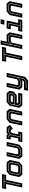

<svg xmlns="http://www.w3.org/2000/svg" viewBox="2803 -3593 990 6636"><g transform="rotate(-90 3298.0 -275.0)"><path d="M136.5 0 255.5 -558.5H82L112 -700H600L570 -558.5H396.5L277.5 0ZM212.5 -61H226.5L346 -624H523L526 -638H159L156 -624H332Z M578.5 0 497.5 -103 568.5 -437 693.5 -540H1006L1087 -437L1016 -103L891 0ZM632 -63H870.5L959 -136L1016 -404L958.5 -477H716L626.5 -403L570.5 -141ZM640 -77 585.5 -145 639.5 -399 718 -463H950.5L1001 -400L946 -140L868.5 -77ZM677.5 -141.5H852L889 -172L931 -368L907 -398.5H732.5L695.5 -368L653.5 -172Z M1207 0 1126 -103 1219 -540H1360.5L1282 -172L1306 -141.5H1453L1490 -172L1568.5 -540H1710L1617 -103L1492 0ZM1258.5 -64H1472.5L1562.5 -142L1633.5 -477H1619.5L1549 -146L1470.5 -78H1266.5L1212 -146L1282.5 -477H1268.5L1197.5 -142Z M1705 0 1735 -141H1832L1885.5 -391.5L1879.5 -399H1791L1821 -540H1947.5L1973 -500L2020 -540H2214.5L2300.5 -430.5L2169 -324.5L2116 -398.5H2059L2022 -368L1973.5 -140.5H2070.5L2040.5 0ZM1777.5 -63.5H1995L1998 -77.5H1896L1966 -406L2032 -460.5H2167.5L2198 -415.5L2210 -424.5L2175.5 -474.5H2030.5L1960.5 -417L1920 -474.5H1865L1862 -460.5H1911L1951.5 -403L1882 -77.5H1780.5Z M2279 0 2372 -437 2497 -540H2771L2852 -437L2759 0H2618L2696.5 -368L2672.5 -398.5H2535.5L2498.5 -368L2420 0ZM2357 -63H2371L2442.5 -399L2521 -463H2716L2766.5 -400L2695 -63H2709L2781.5 -404L2724 -477H2519L2429.5 -403Z M3397.5 -540 3478.5 -437 3448 -294.5 3323.5 -191.5H3051.5L3047 -172L3071 -141.5H3408.5L3378.5 0H2972L2891 -103L2962 -437L3087 -540ZM3341.5 -463 3392 -400 3376 -324.5 3306 -266.5H2998L3025 -395L3108.5 -463ZM3349.5 -477H3106.5L3012 -399L2956 -137L3014.5 -63H3324.5L3327.5 -77H3022.5L2971 -141L2995 -252.5H3307L3389 -319.5L3407 -404ZM3298.5 -398.5H3126L3089 -368L3080.5 -328H3293.5L3319 -349L3323 -368Z M3599 0 3518 -103 3610.5 -540H3752L3674 -172L3698 -141.5H3820.5L3881 -191.5L3955 -540H4096L3960.5 97L3836 200H3478.5L3508.5 59H3787.5L3836.5 18.5L3842.5 -10L3830.5 0ZM3564.5 138H3808.5L3907.5 54L4020.5 -477H4006.5L3941.5 -173.5L3825.5 -78.5H3652.5L3603.5 -141L3675 -477H3661L3588.5 -137L3644.5 -64.5H3827.5L3938 -155.5L3894 50L3806.5 124H3567.5Z M4535 0 4654 -558.5H4480.5L4510.5 -700H4998.5L4968.5 -558.5H4795L4676 0ZM4611 -61H4625L4744.5 -624H4921.5L4924.5 -638H4557.5L4554.5 -624H4730.5Z M4919.5 0 5078.5 -749.5H5220L5173.5 -530.5L5185 -540H5418.5L5499.5 -437L5407 0H5265.5L5343.5 -368L5319.5 -399H5185.5L5137 -358.5L5061 0ZM4997.5 -63H5011.5L5080 -383L5179 -464H5369.5L5416 -406L5343 -63H5357L5431 -410L5377.5 -478H5177L5084 -402L5144.5 -688H5130.5Z M5762.5 -618.5 5790 -750H5951L5923.5 -618.5ZM5848 -676H5862L5867 -700H5853ZM5517.5 0 5547.5 -141.5H5681L5735.5 -398.5H5602L5632 -540H5906.5L5822 -141.5H5955.5L5925.5 0ZM5593.5 -63H5876L5879 -77H5739.5L5825 -478H5682L5679 -464H5808L5725.5 -77H5596.5Z M6003 0 6096 -437 6221 -540H6495L6576 -437L6483 0H6342L6420.5 -368L6396.5 -398.5H6259.5L6222.5 -368L6144 0ZM6081 -63H6095L6166.5 -399L6245 -463H6440L6490.5 -400L6419 -63H6433L6505.5 -404L6448 -477H6243L6153.5 -403Z"/></g></svg>

Font: Tourney Thin
Style: Bold Italic
Weight: 700
Italic angle: -12°
Version: Version 1.015